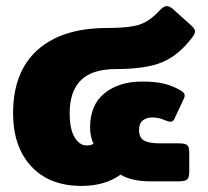

<svg xmlns="http://www.w3.org/2000/svg" viewBox="-20 -596 684 631"><path d="M23 -224Q23 -360 103.5 -432Q184 -504 332 -504Q404 -504 438 -515Q472 -526 505 -562Q518 -576 528 -576Q539 -576 552 -563L610 -511Q621 -500 621 -493Q621 -485 611 -472Q567 -414 513 -391.5Q459 -369 361 -369Q283 -369 246 -332.5Q209 -296 209 -224Q209 -172 225 -145Q241 -118 265 -118Q280 -118 288 -124Q283 -131 279.5 -146Q276 -161 276 -177Q276 -251 323.5 -289.5Q371 -328 447 -328Q490 -328 519 -321Q548 -314 575 -298Q587 -291 587 -282Q587 -277 582 -267L554 -207Q550 -196 540 -196Q534 -196 522 -201Q502 -210 481 -210Q462 -210 449.5 -200.5Q437 -191 437 -169Q437 -144 453 -134.5Q469 -125 503 -125H566Q589 -125 595.5 -119Q602 -113 602 -93V-32Q602 -13 595.5 -6.5Q589 0 566 0H475Q413 0 376 -22Q325 15 248 15Q142 15 82.5 -49.5Q23 -114 23 -224Z"/></svg>

Font: Mitr SemiBold
Style: Regular
Weight: 600
Designer: Thanarat Vachiruckul
Foundry: Cadson Demak
Version: Version 1.002